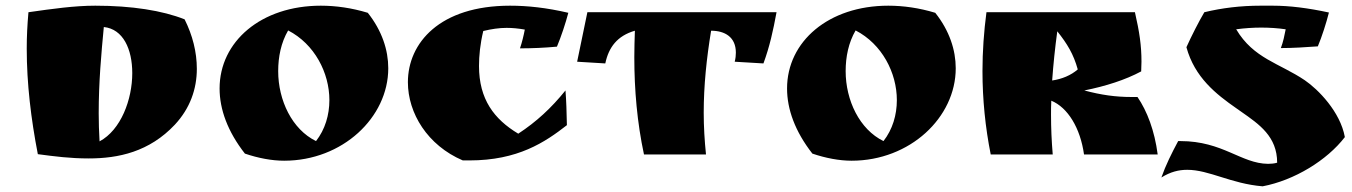

<svg xmlns="http://www.w3.org/2000/svg" viewBox="-20 -543 4752 675"><path d="M80 -500C76 -454 74 -416 74 -372C74 -249 89 -125 113 -1C173 7 227 14 292 14C396 14 505 -9 595 -105C648 -162 672 -230 672 -301C672 -360 657 -419 629 -475C551 -506 443 -523 315 -523C242 -523 164 -512 80 -500ZM345 -448C413 -441 445 -370 445 -286C445 -193 405 -86 330 -46C328 -80 327 -113 327 -145C327 -254 336 -354 345 -448Z M841 -3C888 13 936 22 979 22C1184 22 1345 -130 1345 -303C1345 -367 1323 -435 1273 -498C1217 -515 1161 -523 1108 -523C898 -523 752 -397 752 -232C752 -159 780 -81 841 -3ZM993 -436C1086 -388 1138 -287 1138 -191C1138 -139 1123 -88 1091 -47C1007 -88 958 -190 958 -293C958 -343 968 -393 993 -436Z M1978 -498C1901 -516 1834 -523 1773 -523C1526 -523 1414 -392 1414 -254C1414 -145 1483 -32 1607 21H1630C1801 21 1896 -43 1973 -103C1972 -149 1971 -188 1968 -225C1918 -163 1866 -115 1802 -73C1717 -124 1664 -194 1664 -311C1664 -347 1668 -388 1679 -434C1708 -441 1735 -445 1761 -445C1782 -445 1802 -443 1825 -439C1821 -418 1815 -393 1808 -373C1850 -373 1896 -375 1938 -379C1952 -412 1969 -463 1978 -498Z M2480 -435C2528 -435 2567 -413 2567 -358C2567 -348 2566 -338 2563 -326L2664 -320C2686 -380 2698 -435 2710 -500H2045L2009 -326L2108 -320C2120 -377 2150 -417 2212 -435C2211 -404 2210 -373 2210 -342C2210 -227 2220 -112 2244 0H2462C2457 -48 2454 -98 2454 -147C2454 -242 2464 -338 2480 -435Z M2836 -3C2883 13 2931 22 2974 22C3179 22 3340 -130 3340 -303C3340 -367 3318 -435 3268 -498C3212 -515 3156 -523 3103 -523C2893 -523 2747 -397 2747 -232C2747 -159 2775 -81 2836 -3ZM2988 -436C3081 -388 3133 -287 3133 -191C3133 -139 3118 -88 3086 -47C3002 -88 2953 -190 2953 -293C2953 -343 2963 -393 2988 -436Z M3792 -225C3867 -240 3936 -262 3992 -292C3992 -304 3993 -315 3993 -326C3993 -383 3986 -430 3970 -500H3448C3439 -432 3434 -362 3434 -293C3434 -194 3444 -95 3463 0H3681C3677 -47 3675 -93 3675 -140C3675 -156 3675 -172 3676 -189C3734 -165 3778 -93 3791 0H4050C4039 -84 4013 -152 3979 -202H3958C3902 -202 3852 -209 3792 -225ZM3697 -433C3732 -389 3754 -353 3769 -299C3745 -278 3713 -265 3679 -260C3683 -316 3689 -374 3697 -433Z M4652 -499C4578 -515 4513 -523 4455 -523H4411C4342 -523 4276 -515 4214 -500C4196 -470 4168 -415 4151 -377C4180 -271 4255 -212 4327 -162L4344 -150C4407 -106 4470 -63 4470 29C4460 32 4448 33 4438 33C4343 32 4279 -47 4130 -47H4122C4099 -4 4078 38 4063 81C4095 61 4124 54 4154 54C4231 54 4308 103 4419 112C4530 91 4645 21 4708 -61C4692 -150 4614 -229 4567 -261C4478 -321 4387 -337 4326 -440C4355 -444 4386 -446 4414 -446C4443 -446 4473 -444 4500 -440C4496 -419 4491 -395 4483 -374C4525 -374 4571 -377 4613 -380C4627 -413 4643 -463 4652 -499Z"/></svg>

Font: Ruslan Display
Style: Regular
Weight: 400
Designer: Denis Masharov, Vladimir Rabdu
Foundry: Denis Masharov, Vladimir Rabdu
Version: Version 1.001